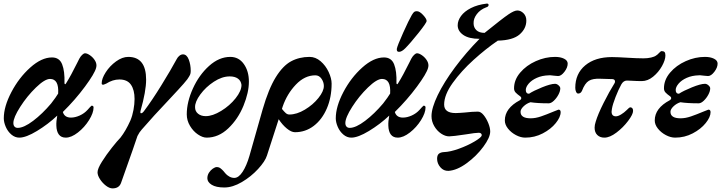

<svg xmlns="http://www.w3.org/2000/svg" viewBox="-20 -748 4003 1063"><path d="M1 -93Q1 -158 43 -238Q85 -318 147.5 -374Q210 -430 268 -430Q309 -430 324 -392Q339 -354 337 -288Q337 -283 340 -282Q343 -281 346 -287Q373 -330 408 -401L419 -423Q426 -436 435 -444.5Q444 -453 451 -453Q462 -453 477.5 -442.5Q493 -432 503.5 -416.5Q514 -401 514 -386Q514 -380 512 -372Q504 -341 450.5 -268.5Q397 -196 328 -128Q337 -97 373 -97Q396 -97 421.5 -108.5Q447 -120 465 -140Q470 -146 478 -154.5Q486 -163 487 -163Q498 -163 498 -153Q498 -123 473 -83Q448 -43 411.5 -14.5Q375 14 344 14Q319 14 306 -3Q293 -20 292 -52Q291 -76 297 -108Q246 -60 185 -23Q124 14 87 14Q63 14 43 -3Q23 -20 12 -45.5Q1 -71 1 -93ZM263 -175Q291 -211 302 -230Q307 -311 257 -311Q228 -311 179 -263.5Q130 -216 92 -156.5Q54 -97 54 -67Q54 -54 60.5 -47Q67 -40 78 -40Q112 -40 163.5 -79Q215 -118 263 -175Z M520 206Q520 186 544.5 147Q569 108 600 69Q631 30 647 14Q676 -23 702 -81Q713 -107 719 -139.5Q725 -172 725 -200Q725 -250 705 -279Q685 -308 641 -308Q604 -308 568 -285Q554 -279 553 -279Q547 -279 545 -280.5Q543 -282 543 -287Q543 -313 565.5 -348Q588 -383 622.5 -408Q657 -433 690 -433Q789 -433 789 -307Q789 -243 758 -134Q757 -131 757 -127Q757 -121 761 -121Q769 -121 778 -134Q821 -191 873.5 -276Q926 -361 959 -422Q964 -432 973.5 -439.5Q983 -447 993 -447Q1014 -447 1025 -418.5Q1036 -390 1036 -355Q1036 -342 1032 -333.5Q1028 -325 1017 -309Q1001 -288 967 -251.5Q933 -215 922 -203Q828 -104 765 -31Q752 -17 741 5L714 84Q652 259 650 265Q639 295 603 295Q586 295 566.5 280Q547 265 533.5 244Q520 223 520 206Z M1014 -115Q1014 -183 1048 -258Q1082 -333 1137.5 -383Q1193 -433 1255 -433Q1302 -433 1330 -393.5Q1358 -354 1358 -296Q1358 -236 1328 -162.5Q1298 -89 1244 -37.5Q1190 14 1124 14Q1102 14 1076 -3.5Q1050 -21 1032 -51Q1014 -81 1014 -115ZM1317 -278Q1314 -301 1297 -313Q1280 -325 1252 -325Q1209 -325 1164 -295.5Q1119 -266 1089 -225Q1059 -184 1060 -154Q1060 -132 1076.5 -118.5Q1093 -105 1119 -105Q1157 -105 1204.5 -134Q1252 -163 1284.5 -204Q1317 -245 1317 -278Z M1816 -285Q1816 -209 1789.5 -147.5Q1763 -86 1717 -51Q1671 -16 1613 -16Q1593 -16 1568 -36.5Q1543 -57 1523 -88L1458 113Q1448 145 1409 187.5Q1370 230 1319 260Q1268 290 1222 290Q1176 290 1152 275Q1128 260 1128 239Q1128 222 1137 208Q1146 194 1158.5 185.5Q1171 177 1180 177Q1192 177 1201 184Q1210 191 1217.5 199.5Q1225 208 1227 211Q1236 222 1249.5 229.5Q1263 237 1277 237Q1301 237 1323 203.5Q1345 170 1361 115L1434 -142Q1467 -256 1506.5 -320Q1546 -384 1591.5 -408.5Q1637 -433 1694 -433Q1727 -433 1755 -409Q1783 -385 1799.5 -349.5Q1816 -314 1816 -285ZM1773 -272Q1773 -293 1760 -312Q1747 -331 1726 -331Q1667 -331 1618 -279.5Q1569 -228 1545 -158L1541 -145Q1553 -130 1562 -122Q1571 -114 1582 -114Q1623 -114 1668 -141Q1713 -168 1743 -205.5Q1773 -243 1773 -272Z M1839 -93Q1839 -158 1881 -238Q1923 -318 1985.5 -374Q2048 -430 2106 -430Q2147 -430 2162 -392Q2177 -354 2175 -288Q2175 -283 2178 -282Q2181 -281 2184 -287Q2211 -330 2246 -401L2257 -423Q2264 -436 2273 -444.5Q2282 -453 2289 -453Q2300 -453 2315.5 -442.5Q2331 -432 2341.5 -416.5Q2352 -401 2352 -386Q2352 -380 2350 -372Q2342 -341 2288.5 -268.5Q2235 -196 2166 -128Q2175 -97 2211 -97Q2234 -97 2259.5 -108.5Q2285 -120 2303 -140Q2308 -146 2316 -154.5Q2324 -163 2325 -163Q2336 -163 2336 -153Q2336 -123 2311 -83Q2286 -43 2249.5 -14.5Q2213 14 2182 14Q2157 14 2144 -3Q2131 -20 2130 -52Q2129 -76 2135 -108Q2084 -60 2023 -23Q1962 14 1925 14Q1901 14 1881 -3Q1861 -20 1850 -45.5Q1839 -71 1839 -93ZM2101 -175Q2129 -211 2140 -230Q2145 -311 2095 -311Q2066 -311 2017 -263.5Q1968 -216 1930 -156.5Q1892 -97 1892 -67Q1892 -54 1898.5 -47Q1905 -40 1916 -40Q1950 -40 2001.5 -79Q2053 -118 2101 -175ZM2177 -478Q2180 -495 2212 -566.5Q2244 -638 2260 -665Q2268 -678 2273 -682Q2278 -686 2288 -686Q2303 -686 2322.5 -665Q2342 -644 2342 -632Q2342 -622 2296.5 -565Q2251 -508 2223 -480Q2204 -461 2189 -461Q2175 -461 2177 -478Z M2400 131Q2400 111 2410 103Q2420 95 2438 94Q2472 93 2520.5 75.5Q2569 58 2607 35.5Q2645 13 2647 2V-1Q2647 -6 2642.5 -9.5Q2638 -13 2631 -13Q2613 -13 2559 -4Q2486 7 2467 7Q2445 7 2422 -8.5Q2399 -24 2384 -50Q2369 -76 2369 -105Q2369 -150 2403.5 -221.5Q2438 -293 2499 -375Q2560 -457 2635 -533Q2576 -533 2545 -554.5Q2514 -576 2514 -608Q2514 -634 2532.5 -659.5Q2551 -685 2587.5 -703.5Q2624 -722 2674 -728H2677Q2685 -728 2685 -720Q2685 -711 2671 -707Q2639 -695 2620 -670Q2601 -645 2602 -619Q2602 -596 2617.5 -581Q2633 -566 2663 -566Q2762 -646 2794.5 -668Q2827 -690 2844 -690Q2863 -690 2878.5 -674.5Q2894 -659 2894 -634Q2894 -590 2857 -557.5Q2820 -525 2736 -523Q2670 -478 2602 -416.5Q2534 -355 2486.5 -289Q2439 -223 2439 -169Q2439 -122 2503 -122Q2513 -122 2526 -123Q2539 -124 2553 -125Q2596 -130 2626 -130Q2642 -130 2657.5 -111Q2673 -92 2683.5 -66Q2694 -40 2694 -20Q2694 13 2656 64.5Q2618 116 2564 155.5Q2510 195 2463 198Q2436 199 2418 178Q2400 157 2400 131Z M2775 -81Q2775 -149 2858 -193Q2866 -198 2866 -205Q2866 -210 2861 -214Q2844 -226 2835 -235.5Q2826 -245 2826 -259Q2826 -306 2860 -346Q2894 -386 2946.5 -409.5Q2999 -433 3053 -433Q3083 -433 3103 -423Q3123 -413 3123 -396Q3123 -374 3105 -350.5Q3087 -327 3070 -327Q3063 -327 3047 -329Q3043 -329 3033.5 -330.5Q3024 -332 3019 -331Q2981 -330 2952 -317Q2923 -304 2907 -285Q2891 -266 2891 -250Q2891 -229 2909 -229Q2933 -245 2981 -264.5Q3029 -284 3053 -284Q3063 -284 3072.5 -275.5Q3082 -267 3082 -259Q3082 -243 3071.5 -223.5Q3061 -204 3046 -190Q3031 -176 3018 -176Q2955 -176 2917 -182Q2895 -175 2878.5 -159Q2862 -143 2862 -129Q2862 -93 2918 -93Q2945 -93 2975.5 -103.5Q3006 -114 3044 -130Q3070 -141 3072 -141Q3084 -141 3084 -127Q3084 -100 3057 -66.5Q3030 -33 2985 -9.5Q2940 14 2888 14Q2863 14 2836.5 0Q2810 -14 2792.5 -36Q2775 -58 2775 -81Z M3272 -41Q3272 -56 3278 -74Q3290 -115 3322 -178.5Q3354 -242 3381 -285Q3385 -290 3385 -297Q3385 -308 3372 -310L3304 -312Q3262 -314 3240 -300.5Q3218 -287 3202 -245Q3195 -230 3181 -230Q3174 -230 3169.5 -239.5Q3165 -249 3165 -262Q3165 -340 3220 -386Q3275 -432 3368 -432Q3395 -432 3461 -428Q3479 -427 3500.5 -426Q3522 -425 3543 -425Q3566 -425 3585 -429.5Q3604 -434 3613 -441Q3620 -445 3629 -455Q3638 -465 3643 -465Q3654 -465 3659 -460Q3664 -455 3664 -441Q3664 -416 3645 -382Q3626 -348 3596 -323.5Q3566 -299 3533 -299Q3507 -299 3475 -301Q3465 -302 3451 -302Q3432 -302 3420 -281Q3404 -252 3388 -211Q3372 -170 3368 -146Q3366 -134 3366 -130Q3366 -104 3390 -104Q3402 -104 3419 -114.5Q3436 -125 3448 -137Q3465 -154 3468 -154Q3485 -154 3485 -134Q3485 -115 3457.5 -78.5Q3430 -42 3393 -14Q3356 14 3326 14Q3302 14 3287 -0.5Q3272 -15 3272 -41Z M3605 -81Q3605 -149 3688 -193Q3696 -198 3696 -205Q3696 -210 3691 -214Q3674 -226 3665 -235.5Q3656 -245 3656 -259Q3656 -306 3690 -346Q3724 -386 3776.5 -409.5Q3829 -433 3883 -433Q3913 -433 3933 -423Q3953 -413 3953 -396Q3953 -374 3935 -350.5Q3917 -327 3900 -327Q3893 -327 3877 -329Q3873 -329 3863.5 -330.5Q3854 -332 3849 -331Q3811 -330 3782 -317Q3753 -304 3737 -285Q3721 -266 3721 -250Q3721 -229 3739 -229Q3763 -245 3811 -264.5Q3859 -284 3883 -284Q3893 -284 3902.5 -275.5Q3912 -267 3912 -259Q3912 -243 3901.5 -223.5Q3891 -204 3876 -190Q3861 -176 3848 -176Q3785 -176 3747 -182Q3725 -175 3708.5 -159Q3692 -143 3692 -129Q3692 -93 3748 -93Q3775 -93 3805.5 -103.5Q3836 -114 3874 -130Q3900 -141 3902 -141Q3914 -141 3914 -127Q3914 -100 3887 -66.5Q3860 -33 3815 -9.5Q3770 14 3718 14Q3693 14 3666.5 0Q3640 -14 3622.5 -36Q3605 -58 3605 -81Z"/></svg>

Font: EB Garamond
Style: Bold Italic
Weight: 700
Italic angle: -17.2°
Designer: Georg Duffner and Octavio Pardo
Foundry: Georg Duffner
Version: Version 1.000